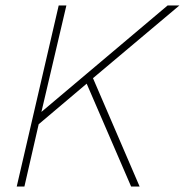

<svg xmlns="http://www.w3.org/2000/svg" viewBox="-20 -680 674 700"><path d="M41 0 194 -660H222L131 -272L591 -660H634L319 -395L489 0H458L296 -375L121 -227L69 0Z"/></svg>

Font: Work Sans ExtraLight
Style: Italic
Weight: 200
Italic angle: -13°
Designer: Wei Huang
Foundry: Wei Huang
Version: Version 2.012; ttfautohint (v1.8.3)